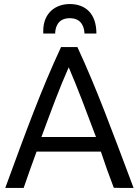

<svg xmlns="http://www.w3.org/2000/svg" viewBox="-20 -928 692 950"><path d="M325 -908C256 -908 194 -865 194 -775V-762H253C253 -786 262 -838 325 -838C389 -838 397 -786 398 -762H457C457 -862 402 -908 325 -908ZM320 -595C364 -493 407 -378 455 -250H185C232 -377 273 -490 320 -595ZM641 2C533 -285 459 -488 363 -695H282C186 -489 111 -285 6 2H97C119 -62 140 -121 161 -178H479C498 -120 519 -62 543 1L582 2Z"/></svg>

Font: Repo
Style: Regular
Weight: 400
Designer: Stefan Peev
Foundry: Context Ltd
Version: Version 0.000